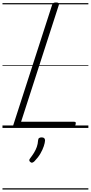

<svg xmlns="http://www.w3.org/2000/svg" viewBox="-20 -1031 732 1547"><path d="M107 0Q79 0 87 -23L400 -992Q403 -1002 409.5 -1006.5Q416 -1011 431 -1011Q446 -1011 452 -1006.5Q458 -1002 454 -991L150 -50H577Q588 -50 590 -44Q592 -38 588 -25Q585 -12 578.5 -6Q572 0 562 0ZM225 275Q217 269 216 261.5Q215 254 222 246Q241 221 254.5 199Q268 177 276.5 153Q285 129 287 99Q288 86 295.5 81Q303 76 316 76Q330 76 336.5 82.5Q343 89 343 101Q342 119 333 146.5Q324 174 306 205.5Q288 237 258 268Q250 276 241.5 279Q233 282 225 275ZM0 486H692V496H0ZM0 -20H692V0H0ZM0 -505H692V-500H0ZM0 -1006H692V-996H0Z"/></svg>

Font: Playwrite CA Guides
Style: Regular
Weight: 400
Designer: Veronika Burian, José Scaglione
Foundry: TypeTogether
Version: Version 1.003